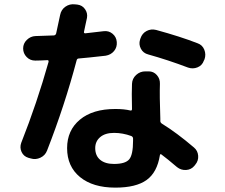

<svg xmlns="http://www.w3.org/2000/svg" viewBox="-20 -817 1040 887"><path d="M586.9 -188.5Q546.9 -203.1 506.8 -203.1Q465.8 -203.1 442.9 -183.6Q419.9 -164.1 419.9 -132.8Q419.9 -97.7 442.9 -78.6Q465.8 -59.6 506.8 -59.6Q558.6 -59.6 576.7 -80.6Q594.7 -101.6 594.7 -167V-176.8Q594.7 -184.6 586.9 -188.5ZM290 -132.8Q290 -214.8 349.1 -264.2Q408.2 -313.5 512.7 -313.5Q553.7 -313.5 582 -306.6Q589.8 -304.7 589.8 -313.5Q587.9 -392.6 589.8 -429.7Q590.8 -454.1 608.9 -470.7Q627 -487.3 651.4 -487.3H667Q689.5 -487.3 704.6 -470.2Q719.7 -453.1 718.8 -429.7Q716.8 -376 720.7 -268.6V-257.8Q720.7 -251 727.5 -246.1Q795.9 -204.1 876 -135.7Q893.6 -121.1 895.5 -97.7Q897.5 -74.2 881.8 -55.7L877.9 -50.8Q863.3 -33.2 839.8 -31.7Q816.4 -30.3 797.9 -44.9Q752 -84 725.6 -103.5Q720.7 -107.4 718.8 -100.6Q706.1 -20.5 657.2 14.6Q608.4 49.8 512.7 49.8Q409.2 49.8 349.6 1Q290 -47.9 290 -132.8ZM111.3 -87.9Q88.9 -94.7 79.6 -115.2Q70.3 -135.7 78.1 -157.2Q151.4 -342.8 204.1 -530.3Q206.1 -539.1 199.2 -539.1Q163.1 -537.1 142.6 -537.1Q119.1 -537.1 103 -553.7Q86.9 -570.3 86.9 -593.3Q86.9 -616.2 104 -632.8Q121.1 -649.4 143.6 -650.4L227.5 -653.3Q236.3 -653.3 239.3 -662.1Q246.1 -690.4 257.8 -748Q262.7 -772.5 282.2 -786.1Q301.8 -799.8 326.2 -796.9L336.9 -795.9Q360.4 -793 373 -774.4Q385.7 -755.9 381.8 -734.4Q379.9 -724.6 375 -703.1Q370.1 -681.6 368.2 -670.9Q366.2 -663.1 374 -663.1Q429.7 -668.9 459 -672.9Q482.4 -675.8 500 -661.1Q517.6 -646.5 519.5 -623Q521.5 -598.6 506.8 -581.1Q492.2 -563.5 467.8 -559.6Q380.9 -549.8 344.7 -546.9Q335.9 -546.9 334 -538.1Q279.3 -331.1 197.3 -121.1Q188.5 -98.6 166.5 -88.4Q144.5 -78.1 122.1 -85ZM892.6 -617.2Q915 -609.4 923.8 -587.4Q932.6 -565.4 924.8 -543L921.9 -537.1Q914.1 -514.6 892.6 -505.9Q871.1 -497.1 848.6 -504.9Q755.9 -540 665 -565.4Q641.6 -571.3 630.9 -591.8Q620.1 -612.3 627 -633.8L628.9 -639.6Q636.7 -663.1 657.2 -673.8Q677.7 -684.6 701.2 -678.7Q812.5 -648.4 892.6 -617.2Z"/></svg>

Font: Rounded Mgen+ 2m bold
Style: Bold
Weight: 700
Designer: [Source Han Sans]
Ryoko NISHIZUKA  (kana & ideographs); Paul D. Hunt (Latin, Greek & Cyrillic); Wenlong ZHANG  (bopomofo
Version: Version 1.059.20150602